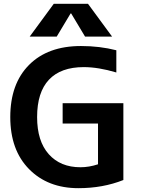

<svg xmlns="http://www.w3.org/2000/svg" viewBox="-20 -983 744 1013"><path d="M407.2 -740.2Q505.9 -740.2 593.8 -717.8V-600.6Q499 -628.9 421.9 -628.9Q300.8 -628.9 238.3 -562.5Q175.8 -496.1 175.8 -365.2Q175.8 -238.3 237.3 -169.4Q298.8 -100.6 404.3 -100.6Q450.2 -100.6 497.1 -116.2V-331.1H310.5V-438.5H630.9V-33.2Q522.5 9.8 393.6 9.8Q232.4 9.8 133.3 -90.8Q34.2 -191.4 34.2 -365.2Q34.2 -541 133.3 -640.6Q232.4 -740.2 407.2 -740.2ZM352.5 -912.1 279.3 -790H136.7L263.7 -962.9H444.3L571.3 -790H428.7L355.5 -912.1Z"/></svg>

Font: Mgen+ 1c bold
Style: Bold
Weight: 700
Designer: [Source Han Sans]
Ryoko NISHIZUKA  (kana & ideographs); Paul D. Hunt (Latin, Greek & Cyrillic); Wenlong ZHANG  (bopomofo
Version: Version 1.059.20150602